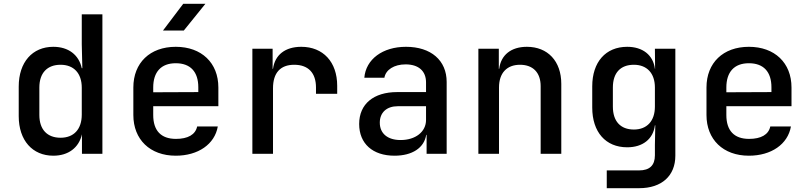

<svg xmlns="http://www.w3.org/2000/svg" viewBox="-20 -805 4240 1005"><path d="M408 -573 411 -448H408C393 -518 338 -560 259 -560C150 -560 78 -480 78 -352V-197C78 -70 150 10 259 10C338 10 393 -32 409 -102V0H516V-730H408ZM297 -84C228 -84 186 -126 186 -203V-347C186 -424 228 -466 297 -466C366 -466 408 -422 408 -346V-205C408 -128 366 -84 297 -84Z M939 -785 833 -645H942L1055 -785ZM1123 -347C1123 -476 1035 -560 900 -560C765 -560 678 -476 678 -347V-203C678 -75 765 10 900 10C1017 10 1104 -50 1120 -143H1012C1003 -100 963 -78 901 -78C823 -78 782 -121 782 -203V-249H1123ZM782 -347C782 -428 823 -474 900 -474C977 -474 1018 -429 1018 -348V-323L782 -322Z M1557 -560C1473 -560 1419 -518 1409 -445H1407V-550H1301V0H1409V-343C1409 -424 1448 -466 1520 -466C1594 -466 1634 -423 1634 -347V-314H1745V-356C1745 -481 1671 -560 1557 -560Z M2105 -560C1983 -560 1895 -495 1887 -398H1992C1999 -440 2043 -468 2103 -468C2170 -468 2210 -434 2210 -374V-323H2059C1936 -323 1860 -261 1860 -156C1860 -53 1931 10 2045 10C2138 10 2200 -31 2211 -99H2213V0H2318V-376C2318 -489 2236 -560 2105 -560ZM2077 -72C2009 -72 1968 -106 1968 -163C1968 -216 2004 -249 2062 -249H2210V-177C2210 -115 2155 -72 2077 -72Z M2738 -560C2655 -560 2602 -517 2593 -445H2591V-550H2484V0H2592V-347C2592 -424 2634 -466 2702 -466C2769 -466 2810 -426 2810 -354V0H2918V-366C2918 -485 2847 -560 2738 -560Z M3409 -445H3408C3399 -517 3344 -560 3263 -560C3150 -560 3080 -480 3080 -353V-242C3080 -114 3150 -34 3263 -34C3344 -34 3399 -77 3408 -149H3410L3408 -47V8C3408 60 3381 87 3325 87H3156V180H3326C3444 180 3515 115 3515 10V-550H3408ZM3298 -127C3228 -127 3188 -170 3188 -247V-347C3188 -424 3228 -466 3298 -466C3366 -466 3408 -422 3408 -347V-247C3408 -171 3366 -127 3298 -127Z M4123 -347C4123 -476 4035 -560 3900 -560C3765 -560 3678 -476 3678 -347V-203C3678 -75 3765 10 3900 10C4017 10 4104 -50 4120 -143H4012C4003 -100 3963 -78 3901 -78C3823 -78 3782 -121 3782 -203V-249H4123ZM3782 -347C3782 -428 3823 -474 3900 -474C3977 -474 4018 -429 4018 -348V-323L3782 -322Z"/></svg>

Font: Tekne LDO SemiBold
Style: Regular
Weight: 600
Monospace: yes
Designer: Alessio Laiso, Mario Rullo, Paolo Rosset
Foundry: Alessio Laiso
Version: Version 1.000;hotconv 1.0.109;makeotfexe 2.5.65596